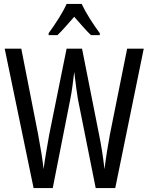

<svg xmlns="http://www.w3.org/2000/svg" viewBox="-20 -963 759 983"><path d="M716 -714 570 0H470L379 -455Q376 -473 371 -508.5Q366 -544 360 -595Q356 -563 351.5 -526.5Q347 -490 340 -456L250 0H152L4 -714H89L175 -276Q185 -223 192.5 -176Q200 -129 203 -97Q209 -141 217 -187.5Q225 -234 232 -274L321 -714H400L487 -275Q495 -236 502 -192.5Q509 -149 515 -97Q521 -146 528.5 -192Q536 -238 543 -276L631 -714ZM398 -943Q414 -909 440 -867.5Q466 -826 491 -793V-783H446Q425 -803 404 -827Q383 -851 360 -877Q337 -851 314.5 -825.5Q292 -800 274 -783H229V-793Q256 -830 281.5 -870.5Q307 -911 321 -943Z"/></svg>

Font: Noto Sans Ethiopic ExtraCondensed
Style: Regular
Weight: 400
Width: 2
Designer: Monotype Design Team
Foundry: Monotype Imaging Inc.
Version: Version 2.102; ttfautohint (v1.8.4.7-5d5b)